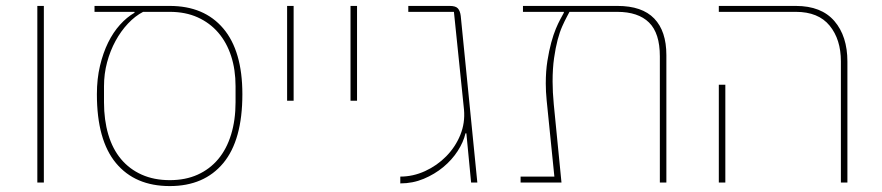

<svg xmlns="http://www.w3.org/2000/svg" viewBox="-20 -616 2978 648"><path d="M106 -596H128V0H106Z M299 -596H553Q669 -596 733.5 -520Q798 -444 798 -298Q798 -143 733.5 -65.5Q669 12 553 12Q436 12 371.5 -65.5Q307 -143 307 -298Q307 -350 317.5 -394Q328 -438 345 -472.5Q362 -507 385 -532.5Q408 -558 434 -573V-576H299ZM553 -8Q606 -8 647 -26.5Q688 -45 716.5 -79Q745 -113 760 -162Q775 -211 775 -271V-325Q775 -381 760 -427Q745 -473 716.5 -506Q688 -539 647 -557.5Q606 -576 553 -576H463Q436 -562 412 -536.5Q388 -511 370 -478Q352 -445 341.5 -406Q331 -367 331 -325V-271Q331 -211 345.5 -162Q360 -113 388.5 -79Q417 -45 458.5 -26.5Q500 -8 553 -8Z M949 -596H971V-276H949Z M1163 -596H1185V-276H1163Z M1554 -166H1551Q1544 -136 1524.5 -106Q1505 -76 1476 -52Q1447 -28 1410 -12.5Q1373 3 1331 3V-20Q1374 -20 1414.5 -38.5Q1455 -57 1486 -88.5Q1517 -120 1533.5 -160.5Q1550 -201 1546 -246L1512 -576H1358V-596H1498Q1518 -596 1525.5 -587.5Q1533 -579 1535 -562L1591 0H1570Z M1737 -20H1851L1825 -277Q1822 -307 1822 -334Q1822 -376 1827.5 -410.5Q1833 -445 1840.5 -472.5Q1848 -500 1856 -519Q1864 -538 1870 -549L1883 -573V-576H1745V-596H2064Q2147 -596 2188 -553.5Q2229 -511 2229 -430V0H2207V-426Q2207 -504 2170.5 -540Q2134 -576 2063 -576H1902L1893 -559Q1886 -546 1877.5 -527Q1869 -508 1862 -481.5Q1855 -455 1850 -420Q1845 -385 1845 -341Q1845 -323 1846 -304Q1847 -285 1849 -264L1875 0H1737Z M2818 -409Q2818 -483 2780 -529.5Q2742 -576 2666 -576H2406V-596H2666Q2752 -596 2796 -545Q2840 -494 2840 -408V0H2818ZM2406 -330H2428V0H2406Z"/></svg>

Font: IBM Plex Sans Hebrew Thin
Style: Regular
Weight: 100
Designer: Mike Abbink, Paul van der Laan, Pieter van Rosmalen, Yanek Iontef
Foundry: Bold Monday
Version: Version 1.2